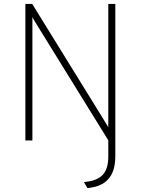

<svg xmlns="http://www.w3.org/2000/svg" viewBox="-20 -720 721 984"><path d="M410 213Q475 208 505 177.5Q535 147 535 82V-1L177 -580Q158 -610 146 -632V-581V0H110V-700H145L504 -119L535 -68V-119V-700H571V80Q571 162 532 201Q499 237 428 244Z"/></svg>

Font: Overpass Thin
Style: Regular
Weight: 100
Designer: Delve Withrington, Thomas Jockin
Foundry: Delve Fonts
Version: Version 3.000;DELV;Overpass